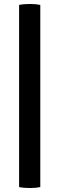

<svg xmlns="http://www.w3.org/2000/svg" viewBox="-20 -799 298 965"><path d="M76 -774Q88 -777 103.5 -778Q119 -779 129.5 -779Q141.5 -779 155.5 -778Q169.5 -777 182.5 -774V141Q169.5 144 155.5 145Q141.5 146 129.5 146Q119 146 103.5 145Q88 144 76 141Z"/></svg>

Font: Signika Light Medium
Style: Regular
Weight: 500
Version: Version 2.003;gftools[0.9.32]